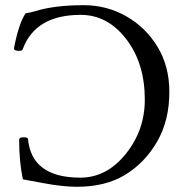

<svg xmlns="http://www.w3.org/2000/svg" viewBox="-20 -696 711 729"><path d="M66.9 -15.1Q52.7 -80.6 52.7 -167Q54.7 -174.8 70.1 -174.8Q85.4 -174.8 86.4 -168Q100.1 -21.5 285.2 -21.5Q384.8 -21.5 457.3 -111.3Q529.8 -201.2 529.8 -317.9Q529.8 -456.1 459 -547.9Q388.2 -639.6 286.6 -639.6Q113.8 -639.6 65.9 -508.3Q64 -502.9 52 -502.9Q40 -502.9 35.2 -506.8Q33.2 -508.3 33.2 -513.7Q51.3 -606.9 77.1 -645.5Q92.8 -647.5 114.7 -653.8Q186.5 -676.3 298.3 -676.3Q385.3 -676.3 459.2 -634.3Q533.2 -592.3 578.1 -518.3Q623 -444.3 623 -347.2Q623 -238.3 576.4 -158Q529.8 -77.6 455.1 -32.2Q380.9 13.2 271.5 13.2Q217.3 13.2 140.1 -1.5L129.9 -3.4Q68.4 -15.1 66.9 -15.1Z"/></svg>

Font: Junicode
Style: Regular
Weight: 400
Designer: Peter S. Baker
Foundry: Briery Creek Software
Version: Version 0.7.2